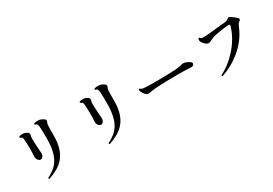

<svg xmlns="http://www.w3.org/2000/svg" viewBox="39 -1740 3923 2754"><g transform="rotate(-30 2000.0 -363.0)"><path d="M322 41Q315 39 313 33Q311 27 313 21Q372 -9 421 -46.5Q470 -84 505.5 -141Q541 -198 560 -283Q579 -368 579 -492Q579 -542 578 -593.5Q577 -645 574 -676Q570 -708 561 -721.5Q552 -735 530 -736Q520 -746 529 -757Q561 -770 606.5 -766Q652 -762 692 -730Q704 -721 707 -708Q710 -695 702 -683Q692 -667 689 -641.5Q686 -616 686 -565V-470Q686 -349 659.5 -263.5Q633 -178 584 -120Q535 -62 468.5 -24Q402 14 322 41ZM354 -261Q336 -261 321 -274.5Q306 -288 298 -309Q290 -330 293 -353Q295 -369 296 -405.5Q297 -442 297 -485Q296 -523 295 -560.5Q294 -598 292 -618Q290 -650 282 -661.5Q274 -673 259 -676Q255 -679 252 -683Q249 -687 246 -690Q245 -695 250 -700Q278 -714 314.5 -711.5Q351 -709 385 -686Q413 -669 401 -633Q394 -615 394 -579Q394 -554 395.5 -521.5Q397 -489 399 -455Q401 -421 403 -392Q405 -369 406 -352Q407 -335 407 -328Q407 -306 390.5 -283.5Q374 -261 354 -261Z M1322 41Q1315 39 1313 33Q1311 27 1313 21Q1372 -9 1421 -46.5Q1470 -84 1505.5 -141Q1541 -198 1560 -283Q1579 -368 1579 -492Q1579 -542 1578 -593.5Q1577 -645 1574 -676Q1570 -708 1561 -721.5Q1552 -735 1530 -736Q1520 -746 1529 -757Q1561 -770 1606.5 -766Q1652 -762 1692 -730Q1704 -721 1707 -708Q1710 -695 1702 -683Q1692 -667 1689 -641.5Q1686 -616 1686 -565V-470Q1686 -349 1659.5 -263.5Q1633 -178 1584 -120Q1535 -62 1468.5 -24Q1402 14 1322 41ZM1354 -261Q1336 -261 1321 -274.5Q1306 -288 1298 -309Q1290 -330 1293 -353Q1295 -369 1296 -405.5Q1297 -442 1297 -485Q1296 -523 1295 -560.5Q1294 -598 1292 -618Q1290 -650 1282 -661.5Q1274 -673 1259 -676Q1255 -679 1252 -683Q1249 -687 1246 -690Q1245 -695 1250 -700Q1278 -714 1314.5 -711.5Q1351 -709 1385 -686Q1413 -669 1401 -633Q1394 -615 1394 -579Q1394 -554 1395.5 -521.5Q1397 -489 1399 -455Q1401 -421 1403 -392Q1405 -369 1406 -352Q1407 -335 1407 -328Q1407 -306 1390.5 -283.5Q1374 -261 1354 -261Z M2216 -315Q2215 -315 2214 -314Q2183 -308 2166.5 -307Q2150 -306 2132 -319Q2113 -334 2097 -357Q2081 -380 2074 -401.5Q2067 -423 2074 -432Q2084 -440 2092 -432Q2102 -421 2117.5 -416Q2133 -411 2164 -409Q2194 -407 2247 -406Q2300 -405 2378 -405Q2472 -406 2550 -408Q2628 -410 2679 -414Q2746 -420 2785 -433Q2809 -441 2836 -433Q2858 -427 2879 -416.5Q2900 -406 2912 -398Q2930 -386 2932 -369Q2934 -352 2920 -339.5Q2906 -327 2875 -329Q2828 -333 2767 -334Q2706 -335 2656 -335Q2635 -335 2591 -334.5Q2547 -334 2492.5 -333Q2438 -332 2383 -329.5Q2328 -327 2283.5 -323.5Q2239 -320 2216 -315Z M3212 6Q3197 -1 3204 -15Q3278 -51 3350 -107.5Q3422 -164 3484.5 -235Q3547 -306 3594.5 -388Q3642 -470 3667 -557Q3676 -588 3647 -587Q3589 -583 3530.5 -574.5Q3472 -566 3426 -556Q3380 -546 3356 -534Q3329 -521 3309.5 -512Q3290 -503 3272 -503Q3258 -503 3241.5 -514Q3225 -525 3210.5 -540Q3196 -555 3187 -568Q3176 -583 3174.5 -601.5Q3173 -620 3178 -633Q3187 -645 3198 -636Q3212 -617 3235.5 -614.5Q3259 -612 3313 -616Q3335 -618 3376.5 -622Q3418 -626 3466 -631Q3514 -636 3556.5 -640Q3599 -644 3622 -646Q3642 -648 3657 -653.5Q3672 -659 3684 -672Q3694 -683 3705 -682.5Q3716 -682 3725 -676Q3737 -668 3756 -654.5Q3775 -641 3793 -627.5Q3811 -614 3819 -605Q3833 -592 3829.5 -577.5Q3826 -563 3811 -554Q3793 -543 3786 -531Q3779 -519 3765 -487Q3724 -388 3662 -308.5Q3600 -229 3525.5 -168Q3451 -107 3370.5 -64Q3290 -21 3212 6Z"/></g></svg>

Font: Zen Old Mincho Black
Style: Regular
Weight: 900
Designer: Yoshimichi Ohira
Foundry: Positype
Version: Version 1.001